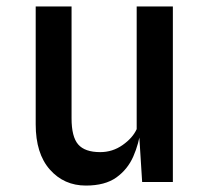

<svg xmlns="http://www.w3.org/2000/svg" viewBox="-20 -566 640 597"><path d="M247 11Q179 11 135 -38.8Q91 -88.5 91 -179.5V-546H202.5V-198Q202.5 -140.5 223.2 -116.8Q244 -93 291.5 -93Q330 -93 361.2 -115Q392.5 -137 405 -164.5V-546H517.5V0H422L409 -206L418 -164.5Q412 -119.5 394.5 -79.5Q377 -39.5 341.8 -14.2Q306.5 11 247 11Z"/></svg>

Font: Spline Sans Mono Medium
Style: Regular
Weight: 500
Monospace: yes
Version: Version 1.004